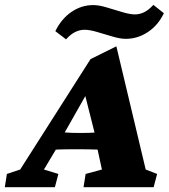

<svg xmlns="http://www.w3.org/2000/svg" viewBox="-66 -785 707 805"><path d="M-45.9 0 -37.1 -55.7 18.6 -74.2 313.5 -537.1 421.9 -590.8 544.9 -74.2 592.8 -55.7 578.1 0H284.2L293 -55.7L361.3 -74.2L336.9 -186.5L332 -222.7L279.3 -431.6L307.6 -410.2L204.1 -227.5L192.4 -198.2L118.2 -74.2L178.7 -55.7L164.1 0ZM146.5 -156.2 165 -232.4Q187.5 -231.4 209.5 -229.5Q231.4 -227.5 271.5 -227.5Q310.5 -227.5 335.4 -229.5Q360.4 -231.4 381.8 -232.4L363.3 -157.2Q354.5 -157.2 329.6 -158.2Q304.7 -159.2 253.9 -159.2Q203.1 -159.2 178.7 -158.2Q154.3 -157.2 146.5 -156.2ZM577.1 -764.6 621.1 -729.5Q596.7 -678.7 553.7 -650.4Q510.7 -622.1 460.9 -622.1Q438.5 -622.1 405.8 -631.8Q373 -641.6 341.3 -650.9Q309.6 -660.2 288.1 -660.2Q269.5 -660.2 250.5 -651.4Q231.4 -642.6 210.9 -620.1L166 -654.3Q191.4 -706.1 233.4 -734.9Q275.4 -763.7 325.2 -763.7Q348.6 -763.7 381.3 -753.9Q414.1 -744.1 446.3 -734.4Q478.5 -724.6 500 -724.6Q519.5 -724.6 538.6 -733.9Q557.6 -743.2 577.1 -764.6Z"/></svg>

Font: Crimson Pro Black
Style: Italic
Weight: 900
Italic angle: -12°
Designer: Jacques Le Bailly
Foundry: Baron von Fonthausen
Version: Version 1.003